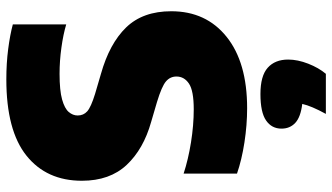

<svg xmlns="http://www.w3.org/2000/svg" viewBox="-241 -549 1048 606"><g transform="rotate(-90 283.0 -246.0)"><path d="M244.5 10Q191.5 10 136.5 1.5Q81.5 -7 38 -22V-190.5Q82 -176 136.5 -167.2Q191 -158.5 241 -158.5Q299.5 -158.5 322 -173.5Q344.5 -188.5 344.5 -213Q344.5 -233 329 -246.2Q313.5 -259.5 264 -274.5L201 -293Q115.5 -317 65.5 -370.2Q15.5 -423.5 15.5 -511.5Q15.5 -623 94.8 -686.5Q174 -750 335.5 -750Q386.5 -750 431 -744.2Q475.5 -738.5 509 -729.5V-561Q477 -570.5 435.5 -576.2Q394 -582 353 -582Q300.5 -582 272 -574Q243.5 -566 232.5 -553Q221.5 -540 221.5 -525Q221.5 -506.5 234.5 -494.8Q247.5 -483 289.5 -470L352.5 -451.5Q448.5 -424.5 499.5 -371.8Q550.5 -319 550.5 -229.5Q550.5 -119.5 469.8 -54.8Q389 10 244.5 10ZM226.5 258.5Q251.5 213 258 184Q216.5 179 198.2 162Q180 145 180 118.5Q180 87.5 205.8 69.8Q231.5 52 289 52Q346.5 52 372.2 75Q398 98 398 139.5Q398 169.5 385 202.8Q372 236 353 258.5Z"/></g></svg>

Font: Encode Sans SmCnd Black
Style: Regular
Weight: 900
Width: 4
Designer: Multiple Designers
Foundry: Impallari Type
Version: Version 3.002; ttfautohint (v1.8.3) -l 8 -r 50 -G 200 -x 14 